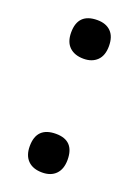

<svg xmlns="http://www.w3.org/2000/svg" viewBox="-114 -602 479 663"><g transform="rotate(20 125.5 -270.0)"><path d="M56 -479Q56 -550 127 -550Q159 -550 177 -532Q195 -514 195 -479Q195 -444 176.5 -426Q158 -408 127 -408Q94 -408 75 -426Q56 -444 56 -479ZM56 -61Q56 -132 127 -132Q195 -132 195 -61Q195 -27 177 -8.5Q159 10 127 10Q93 10 74.5 -8.5Q56 -27 56 -61Z"/></g></svg>

Font: Noto Sans Hebrew Condensed SemiBold
Style: Regular
Weight: 600
Width: 3
Designer: Ben Nathan
Foundry: Google LLC
Version: Version 3.001; ttfautohint (v1.8.4.7-5d5b)